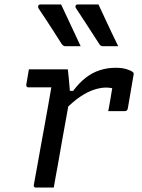

<svg xmlns="http://www.w3.org/2000/svg" viewBox="-20 -844 640 864"><path d="M255 -824Q270 -793 284.5 -761Q299 -729 314 -698Q329 -667 343 -636Q326 -636 310.5 -636Q295 -636 275 -636Q269 -636 265.5 -638.5Q262 -641 259 -644Q238 -678 221 -703.5Q204 -729 188.5 -753.5Q173 -778 153 -807Q150 -813 152.5 -818.5Q155 -824 162 -824Q181 -824 194 -824Q207 -824 221 -824Q235 -824 255 -824ZM423 -824Q438 -793 452.5 -761Q467 -729 482 -698Q497 -667 512 -636Q495 -636 479 -636Q463 -636 443 -636Q437 -636 433.5 -638.5Q430 -641 428 -644Q406 -678 389.5 -703.5Q373 -729 357 -753.5Q341 -778 322 -807Q318 -813 320.5 -818.5Q323 -824 330 -824Q350 -824 363 -824Q376 -824 390 -824Q404 -824 423 -824ZM110 -532Q122 -532 139.5 -532Q157 -532 177.5 -532Q198 -532 217.5 -532Q237 -532 255 -532Q273 -532 285 -532Q285 -532 286.5 -520.5Q288 -509 289.5 -492Q291 -475 292.5 -458Q294 -441 295 -429Q296 -417 296 -417Q290 -381 283 -341.5Q276 -302 268.5 -261.5Q261 -221 254 -180.5Q247 -140 240 -100Q235 -74 230.5 -49Q226 -24 222 0Q202 0 182 0Q162 0 141 0Q138 0 135.5 -1.5Q133 -3 132.5 -5Q132 -7 132 -11Q140 -52 147.5 -96Q155 -140 163.5 -185.5Q172 -231 180 -276Q188 -321 196 -365Q204 -409 211 -451H194Q180 -451 165.5 -451Q151 -451 136.5 -451Q122 -451 107 -451Q104 -451 102 -452.5Q100 -454 99 -456.5Q98 -459 98 -462Q101 -479 104 -496.5Q107 -514 110 -532ZM500 -539Q530 -539 550.5 -532.5Q571 -526 578 -519Q580 -518 580.5 -516.5Q581 -515 581.5 -513.5Q582 -512 581.5 -510.5Q581 -509 581 -507L555 -355Q554 -352 553 -350Q552 -348 550 -346.5Q548 -345 546 -344.5Q544 -344 541 -344Q523 -344 504.5 -344Q486 -344 467 -344L470 -359Q474 -381 477.5 -402Q481 -423 485 -447Q479 -448 473 -449Q467 -450 458 -450Q433 -450 403.5 -440.5Q374 -431 340.5 -408.5Q307 -386 268 -346L274 -435H309Q336 -471 365.5 -494Q395 -517 429 -528Q463 -539 500 -539Z"/></svg>

Font: Rec Mono Linear
Style: Italic
Weight: 400
Italic angle: -10°
Monospace: yes
Version: Version 1.085; ttfautohint (v1.8.4.7-5d5b)